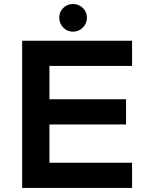

<svg xmlns="http://www.w3.org/2000/svg" viewBox="-20 -932 705 952"><path d="M89.8 0V-730H634.8V-605H225.1V-439.9H605V-314.9H225.1V-125H634.8V0ZM341.8 -912.1Q370.6 -912.1 390.9 -892.3Q411.1 -872.6 411.1 -844.2Q411.1 -815.4 390.6 -795.2Q370.1 -774.9 341.8 -774.9Q313.5 -774.9 293.7 -795.2Q273.9 -815.4 273.9 -844.2Q273.9 -873 293.7 -892.6Q313.5 -912.1 341.8 -912.1Z"/></svg>

Font: Miedinger*
Style: Bold
Weight: 700
Version: Version 001.000